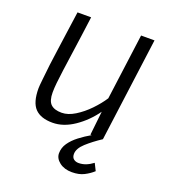

<svg xmlns="http://www.w3.org/2000/svg" viewBox="-140 -657 852 968"><g transform="rotate(20 286.5 -173.5)"><path d="M357 210Q316.5 210 290.2 189.8Q264 169.5 264 142Q264 112.5 281.5 87.2Q299 62 327.5 40.2Q356 18.5 388 0H381L395 -128Q353 -69 295.5 -30Q238 9 180 9Q116.5 9 85.8 -23Q55 -55 55 -130Q55 -142 59 -178.8Q63 -215.5 68 -261Q72.5 -296.5 78.8 -341Q85 -385.5 92.5 -439.5Q100 -493.5 109 -557H182Q174 -496.5 167.8 -451Q161.5 -405.5 156.8 -372.5Q152 -339.5 149 -317Q146 -294.5 144 -280.8Q142 -267 141 -260Q135 -216 132 -186.5Q129 -157 129 -135Q129 -90 148 -72Q167 -54 206 -54Q240 -54 277.2 -77Q314.5 -100 347.8 -134.5Q381 -169 403 -203L450 -557H522L448 0Q402.5 30 369.2 60.2Q336 90.5 336 120Q336 138 346.8 146.5Q357.5 155 373 155Q393.5 155 412.5 147.5Q431.5 140 450 126L469 164Q449 182.5 422.2 196.2Q395.5 210 357 210Z"/></g></svg>

Font: Koeln Type Sans Light
Style: Italic
Weight: 300
Italic angle: -7.5°
Designer: Eben Sorkin
Foundry: Eben Sorkin
Version: Version 2.001